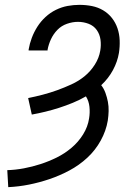

<svg xmlns="http://www.w3.org/2000/svg" viewBox="-20 -763 540 791"><path d="M14 8 10 -62Q44 -63 78.5 -69.5Q113 -76 147 -87Q181 -98 213.5 -114Q246 -130 274.5 -154Q303 -178 322.5 -209.5Q342 -241 347 -275Q351 -299 348.5 -323Q346 -347 334 -366Q308 -351 280 -339.5Q252 -328 224 -319Q196 -310 167.5 -303Q139 -296 111 -291L96 -359Q126 -365 156.5 -373Q187 -381 216 -391.5Q245 -402 274.5 -415.5Q304 -429 328.5 -449Q353 -469 370.5 -496.5Q388 -524 393 -554Q397 -577 394 -599.5Q391 -622 378.5 -639.5Q366 -657 345 -665Q324 -673 301 -673Q279 -673 256 -665Q233 -657 216.5 -640Q200 -623 190 -601.5Q180 -580 176 -558V-555H98V-559Q102 -583 111 -607Q120 -631 134 -653Q148 -675 167.5 -693Q187 -711 210.5 -722.5Q234 -734 258.5 -738.5Q283 -743 307 -743Q334 -743 359 -738Q384 -733 405 -720.5Q426 -708 441 -689Q456 -670 464 -646.5Q472 -623 473 -597Q474 -571 470 -545Q464 -509 445.5 -474.5Q427 -440 397 -412Q408 -398 414.5 -380Q421 -362 424.5 -343.5Q428 -325 427.5 -305.5Q427 -286 424 -266Q417 -224 395 -184Q373 -144 339.5 -113Q306 -82 265.5 -60.5Q225 -39 183.5 -25Q142 -11 99.5 -2.5Q57 6 14 8Z"/></svg>

Font: Iosevka Custom
Style: Italic
Weight: 400
Italic angle: -9°
Monospace: yes
Designer: Belleve Invis
Foundry: Belleve Invis
Version: Version 30.3.3; ttfautohint (v1.8.3)